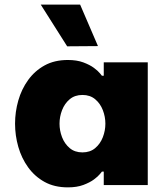

<svg xmlns="http://www.w3.org/2000/svg" viewBox="-20 -799 710 829"><path d="M270 -599 156 -779H326L403 -600ZM273 -540Q312 -540 340 -529.5Q368 -519 385.5 -506Q403 -493 411.5 -482.5Q420 -472 420 -472H428V-530H618V0H428V-58H420Q420 -58 411.5 -47.5Q403 -37 385.5 -24Q368 -11 340 -0.5Q312 10 273 10Q215 10 172.5 -13.5Q130 -37 101.5 -76.5Q73 -116 59 -165Q45 -214 45 -265Q45 -316 59 -365Q73 -414 101.5 -453.5Q130 -493 172.5 -516.5Q215 -540 273 -540ZM336 -389Q303 -389 281 -370.5Q259 -352 248 -323.5Q237 -295 237 -265Q237 -235 248 -206.5Q259 -178 281 -159.5Q303 -141 336 -141Q369 -141 391 -159.5Q413 -178 424 -206.5Q435 -235 435 -265Q435 -295 424 -323.5Q413 -352 391 -370.5Q369 -389 336 -389Z"/></svg>

Font: Be Vietnam Pro Black
Style: Regular
Weight: 900
Designer: Lam Bao, Tony Le, Vietanh Nguyen
Foundry: Yellow Type Foundry
Version: Version 1.002; ttfautohint (v1.8.3)